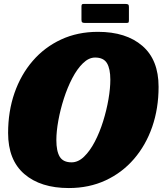

<svg xmlns="http://www.w3.org/2000/svg" viewBox="-20 -931 825 971"><path d="M265 -222.5Q265 -166.5 282.2 -138.2Q299.5 -110 342 -110Q375.5 -110 405.2 -138.8Q435 -167.5 459.5 -214.5Q484 -261.5 501.5 -317.5Q519 -373.5 528.5 -428.8Q538 -484 538 -528Q538 -583.5 520.8 -611.8Q503.5 -640 461 -640Q429 -640 399.5 -611.2Q370 -582.5 345.5 -535.5Q321 -488.5 303 -432.5Q285 -376.5 275 -321.2Q265 -266 265 -222.5ZM328 20Q185.5 20 103.2 -50.8Q21 -121.5 21 -258.5Q21 -367.5 53.2 -460.5Q85.5 -553.5 145.5 -623Q205.5 -692.5 289 -731.2Q372.5 -770 475.5 -770Q617.5 -770 699.8 -699.2Q782 -628.5 782 -492Q782 -382.5 749.8 -289.5Q717.5 -196.5 657.5 -127Q597.5 -57.5 514 -18.8Q430.5 20 328 20ZM392 -831V-897.5Q392 -904.5 393.8 -907.8Q395.5 -911 402 -911H615Q624.5 -911 628.2 -908.2Q632 -905.5 632 -895.5V-830Q632 -822 630.5 -818.5Q629 -815 621 -815H409.5Q400 -815 396 -817.8Q392 -820.5 392 -831Z"/></svg>

Font: Besley* Narrow Fatface
Style: Italic
Weight: 900
Width: 4
Italic angle: -13°
Designer: Owen Earl
Foundry: indestructible type*
Version: Version 3.000; ttfautohint (v1.8.3)